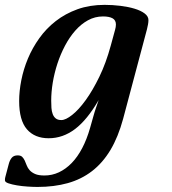

<svg xmlns="http://www.w3.org/2000/svg" viewBox="-81 -549 697 778"><path d="M167.5 -62.5Q185.1 -62.5 211.4 -83.3Q237.8 -104 266.1 -143.1Q294.4 -182.1 321.5 -237.8Q348.6 -293.5 367.7 -363.8L385.3 -428.2Q388.7 -439.9 388.7 -449.7Q388.7 -467.3 375 -474.9Q361.3 -482.4 336.4 -482.4Q303.7 -482.4 275.4 -466.8Q247.1 -451.2 223.9 -424.8Q200.7 -398.4 182.4 -363.8Q164.1 -329.1 151.6 -291Q139.2 -252.9 132.8 -214.4Q126.5 -175.8 126.5 -141.1Q126.5 -126 127.4 -111.8Q128.4 -97.7 132.6 -86.7Q136.7 -75.7 145 -69.1Q153.3 -62.5 167.5 -62.5ZM318.8 -143.6Q272.5 -63.5 223.1 -26.1Q173.8 11.2 116.2 11.2Q59.6 11.2 28.1 -25.1Q-3.4 -61.5 -3.4 -139.6Q-3.4 -179.7 5.4 -224.1Q14.2 -268.6 32.2 -311.8Q50.3 -355 78.4 -394.3Q106.4 -433.6 145 -463.6Q183.6 -493.7 232.9 -511.5Q282.2 -529.3 342.8 -529.3Q375 -529.3 406.7 -525.4Q438.5 -521.5 463.9 -513.9Q489.3 -506.3 504.9 -494.6Q520.5 -482.9 520.5 -467.8Q520.5 -459.5 518.8 -450.2Q517.1 -440.9 514.6 -430.7L418 -67.9Q397.9 6.3 366.5 58.8Q335 111.3 291.7 144.5Q248.5 177.7 193.4 193.1Q138.2 208.5 71.3 208.5Q53.7 208.5 31 207Q8.3 205.6 -12.2 202.1Q-32.7 198.7 -46.9 193.8Q-61 189 -61 181.6Q-61 179.2 -60.8 175.3Q-60.5 171.4 -59.6 168.9L-45.4 115.2Q-41.5 100.1 -33.4 90.3Q-25.4 80.6 -9.3 80.6Q2.9 80.6 9 86.7Q15.1 92.8 19.3 101.8Q23.4 110.8 27.3 121.3Q31.2 131.8 39.3 140.9Q47.4 149.9 61.3 156Q75.2 162.1 99.1 162.1Q129.9 162.1 157.7 149.2Q185.5 136.2 209.5 111.6Q233.4 86.9 252.2 51Q271 15.1 284.2 -31.2L296.9 -76.2Q302.7 -97.2 308.1 -112.5Q313.5 -127.9 318.8 -143.6Z"/></svg>

Font: Arian AMU Serif
Style: Bold Italic
Weight: 700
Italic angle: -15°
Designer: Ruben Hakobyan (Tarumian)
Foundry: Ruben Hakobyan (Tarumian)
Version: Version 1.002